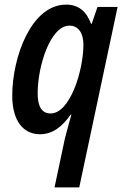

<svg xmlns="http://www.w3.org/2000/svg" viewBox="-20 -571 534 831"><path d="M216 240H323L489 -541H402L377 -468H374C355 -519 323 -551 266 -551C115 -551 33 -323 33 -157C33 -45 83 10 153 10C209 10 250 -24 286 -75H289C285 -60 268 -1 261 28ZM199 -80C162 -80 143 -108 143 -167C143 -287 199 -460 280 -460C320 -460 341 -427 341 -378C341 -267 284 -80 199 -80Z"/></svg>

Font: Noto Sans Display SemiCondensed Medium
Style: Italic
Weight: 500
Width: 4
Italic angle: -12°
Designer: Monotype Design Team
Foundry: Monotype Imaging Inc.
Version: Version 1.900